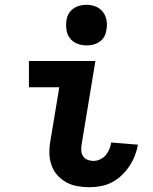

<svg xmlns="http://www.w3.org/2000/svg" viewBox="-20 -775 640 803"><path d="M354 8Q328 8 303 3.5Q278 -1 256.5 -13Q235 -25 219 -43.5Q203 -62 195 -85.5Q187 -109 186.5 -135Q186 -161 191 -187L228 -410H101V-520H379L321 -169Q319 -156 320 -143.5Q321 -131 328 -121Q335 -111 346.5 -106.5Q358 -102 371 -102Q385 -102 399 -108.5Q413 -115 422.5 -126.5Q432 -138 437.5 -151.5Q443 -165 445 -179L557 -170Q553 -147 544 -124Q535 -101 521 -80Q507 -59 488.5 -41.5Q470 -24 448 -12.5Q426 -1 401.5 3.5Q377 8 354 8ZM342 -585Q322 -585 303 -592.5Q284 -600 272.5 -615Q261 -630 258 -650Q255 -670 258 -690Q260 -705 267.5 -718Q275 -731 287.5 -739.5Q300 -748 314 -751.5Q328 -755 342 -755Q362 -755 380.5 -747.5Q399 -740 410.5 -725Q422 -710 425.5 -690Q429 -670 425 -650Q423 -635 416 -622Q409 -609 396.5 -600.5Q384 -592 370 -588.5Q356 -585 342 -585Z"/></svg>

Font: Iosevka Extrabold Extended
Style: Italic
Weight: 800
Width: 7
Italic angle: -9°
Monospace: yes
Designer: Belleve Invis
Foundry: Belleve Invis
Version: Version 32.5.0; ttfautohint (v1.8.4)